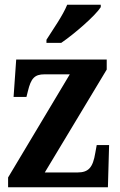

<svg xmlns="http://www.w3.org/2000/svg" viewBox="-20 -786 502 806"><path d="M175 -619V-606H237C294 -645 381 -721 403 -756V-766H262C244 -721 202 -662 175 -619ZM14 0H433L438 -177H386L380 -144C370 -83 352 -62 305 -62H168L428 -494V-536H48L37 -379H91L97 -403C110 -457 125 -474 167 -474H273L14 -41Z"/></svg>

Font: Noto Serif Ethiopic Condensed
Style: Bold
Weight: 700
Width: 3
Designer: Monotype Design Team
Foundry: Monotype Imaging Inc.
Version: Version 2.102